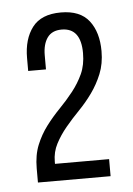

<svg xmlns="http://www.w3.org/2000/svg" viewBox="-41 -834 357 516"><g transform="rotate(-5 137.5 -576.0)"><path d="M142 -801Q194 -801 218 -770Q242 -739 242 -688Q242 -654 231 -627Q220 -600 203.5 -577Q187 -554 167.5 -534Q148 -514 131 -493.5Q114 -473 102.5 -451Q91 -429 91 -403V-397H237V-351H41V-389Q41 -425 52 -452Q63 -479 80 -501.5Q97 -524 116.5 -544Q136 -564 153 -585.5Q170 -607 181 -631Q192 -655 192 -687Q192 -755 140 -755Q114 -755 101.5 -737.5Q89 -720 89 -690V-652H41V-687Q41 -738 65 -769.5Q89 -801 142 -801Z"/></g></svg>

Font: Bebas Neue Regular
Style: Regular
Weight: 400
Designer: Ryoichi Tsunekawa & LGV (GE)
Foundry: Free Software Foundation, Inc.
Version: Version 1.003 August 13, 2016